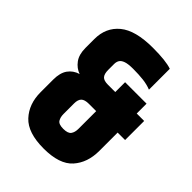

<svg xmlns="http://www.w3.org/2000/svg" viewBox="-204 -802 911 911"><g transform="rotate(45 252.0 -346.5)"><path d="M55 -532Q55 -609 109.5 -654Q164 -699 281 -699Q325 -699 356.5 -695.5Q388 -692 408 -685V-545Q383 -555 353.5 -558.5Q324 -562 285 -562Q252 -562 235 -556Q218 -550 211.5 -539.5Q205 -529 205 -514V-475Q205 -448 215.5 -436Q226 -424 254 -424H497V-296H254Q226 -296 214.5 -284.5Q203 -273 203 -248V-177Q203 -155 212 -140.5Q221 -126 252 -126Q283 -126 293 -140Q303 -154 303 -177V-490H447V-173Q447 -94 402.5 -44Q358 6 252 6Q146 6 99.5 -44Q53 -94 53 -173V-258Q53 -303 71.5 -329Q90 -355 123 -365Q94 -375 74.5 -401.5Q55 -428 55 -472Z"/></g></svg>

Font: Khand Variable Light
Style: Regular
Weight: 300
Designer: Satya Rajpurohit
Foundry: Indian Type Foundry
Version: Version 3.000